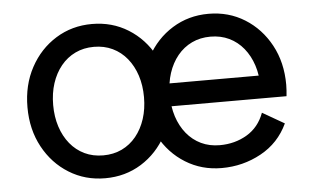

<svg xmlns="http://www.w3.org/2000/svg" viewBox="-43 -581 1068 654"><g transform="rotate(-5 491.0 -254.5)"><path d="M483.4 -293V-214.8H842.8L877 -293ZM842.8 -166Q824.7 -117.2 783.4 -92.8Q742.2 -68.4 690.4 -68.4Q655.3 -68.4 626.7 -82Q598.1 -95.7 577.6 -120.8Q557.1 -146 546.1 -179.9Q535.2 -213.9 535.2 -253.9Q535.2 -294.4 546.1 -328.1Q557.1 -361.8 577.6 -387Q598.1 -412.1 626.7 -425.8Q655.3 -439.5 690.4 -439.5Q725.6 -439.5 754.2 -425.8Q782.7 -412.1 803.2 -387Q823.7 -361.8 834.7 -328.1Q845.7 -294.4 845.7 -253.9Q845.7 -243.7 845 -234.1Q844.2 -224.6 842.8 -214.8H931.2Q932.1 -224.6 932.9 -234.4Q933.6 -244.1 933.6 -253.9Q933.6 -330.1 901.4 -389.6Q869.1 -449.2 814.2 -483.4Q759.3 -517.6 690.4 -517.6Q622.1 -517.6 566.9 -483.4Q511.7 -449.2 479.5 -389.6Q447.3 -330.1 447.3 -253.9Q447.3 -177.7 479.5 -118.2Q511.7 -58.6 566.9 -24.4Q622.1 9.8 690.4 9.8Q763.2 9.8 825.2 -24.2Q887.2 -58.1 917.5 -123ZM136.7 -253.9Q136.7 -294.4 147.7 -328.1Q158.7 -361.8 179.2 -387Q199.7 -412.1 228.3 -425.8Q256.8 -439.5 292 -439.5Q327.1 -439.5 355.7 -425.8Q384.3 -412.1 404.8 -387Q425.3 -361.8 436.3 -328.1Q447.3 -294.4 447.3 -253.9Q447.3 -213.9 436.3 -179.9Q425.3 -146 404.8 -120.8Q384.3 -95.7 355.7 -82Q327.1 -68.4 292 -68.4Q256.8 -68.4 228.3 -82Q199.7 -95.7 179.2 -120.8Q158.7 -146 147.7 -179.9Q136.7 -213.9 136.7 -253.9ZM48.8 -253.9Q48.8 -177.7 81.1 -118.2Q113.3 -58.6 168.5 -24.4Q223.6 9.8 292 9.8Q360.8 9.8 415.8 -24.4Q470.7 -58.6 502.9 -118.2Q535.2 -177.7 535.2 -253.9Q535.2 -330.1 502.9 -389.6Q470.7 -449.2 415.8 -483.4Q360.8 -517.6 292 -517.6Q223.6 -517.6 168.5 -483.4Q113.3 -449.2 81.1 -389.6Q48.8 -330.1 48.8 -253.9Z"/></g></svg>

Font: Giphurs
Style: Regular
Weight: 400
Version: Version 2.010